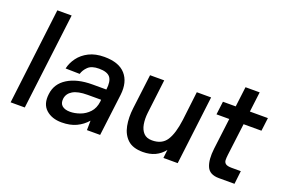

<svg xmlns="http://www.w3.org/2000/svg" viewBox="-95 -1001 1924 1312"><g transform="rotate(20 867.5 -345.0)"><path d="M131 -700H235L149 0H46Z M419 10Q348 10 305 -29Q262 -68 272 -143Q281 -220 350 -263Q419 -306 530 -306H631Q639 -368 617.5 -395.5Q596 -423 536 -423Q482 -423 456.5 -398Q431 -373 423 -344L320 -346Q329 -388 357 -426Q385 -464 431.5 -487.5Q478 -511 543 -511Q649 -511 697.5 -456Q746 -401 735 -306L697 0H601L602 -69Q570 -32 525.5 -11Q481 10 419 10ZM449 -78Q483 -78 520.5 -91.5Q558 -105 586 -135Q614 -165 620 -214L621 -228H523Q453 -228 416.5 -206.5Q380 -185 375 -146Q371 -112 391 -95Q411 -78 449 -78Z M951 -252Q946 -208 952.5 -170Q959 -132 980.5 -109Q1002 -86 1042 -86Q1114 -86 1147 -137Q1180 -188 1193 -290L1218 -500H1322L1261 0H1157L1164 -61Q1137 -26 1098.5 -8Q1060 10 1010 10Q937 10 899 -25.5Q861 -61 849.5 -120Q838 -179 847 -250L878 -500H981Z M1408 -500H1501L1519 -646H1622L1604 -500H1735L1723 -404H1593L1564 -172Q1561 -149 1561.5 -132Q1562 -115 1574.5 -105.5Q1587 -96 1618 -96H1685L1674 0H1560Q1492 0 1471.5 -48Q1451 -96 1461 -178L1489 -404H1396Z"/></g></svg>

Font: Haskoy SemiBold
Style: Italic
Weight: 600
Designer: Ertekin Erdin
Foundry: Ertekin Erdin
Version: Version 2.000; ttfautohint (v1.8.4.7-5d5b)